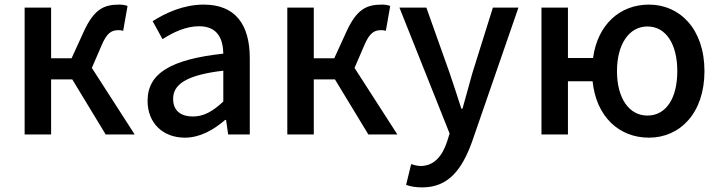

<svg xmlns="http://www.w3.org/2000/svg" viewBox="-20 -584 3129 834"><path d="M87 0H202V-239H294L439 0H565L379 -289L420 -384C445 -445 467 -453 496 -453C504 -453 509 -452 515 -450L534 -558C525 -562 511 -564 498 -564C432 -564 389 -545 344 -447L291 -331H202V-551H87Z M783 14C849 14 908 -20 958 -63H962L971 0H1065V-331C1065 -478 1002 -564 865 -564C777 -564 700 -528 643 -492L686 -414C733 -444 787 -470 845 -470C926 -470 949 -414 950 -351C721 -326 621 -265 621 -146C621 -49 688 14 783 14ZM818 -78C769 -78 732 -100 732 -155C732 -216 787 -258 950 -277V-143C905 -101 866 -78 818 -78Z M1228 0H1343V-239H1435L1580 0H1706L1520 -289L1561 -384C1586 -445 1608 -453 1637 -453C1645 -453 1650 -452 1656 -450L1675 -558C1666 -562 1652 -564 1639 -564C1573 -564 1530 -545 1485 -447L1432 -331H1343V-551H1228Z M1814 230C1929 230 1987 151 2030 33L2232 -551H2121L2032 -267C2018 -217 2003 -163 1989 -112H1984C1967 -164 1950 -218 1933 -267L1832 -551H1715L1933 -4L1921 34C1901 93 1866 137 1807 137C1792 137 1776 132 1766 129L1744 219C1763 226 1785 230 1814 230Z M2792 -82C2712 -82 2660 -158 2660 -275C2660 -391 2712 -469 2792 -469C2874 -469 2922 -391 2922 -275C2922 -158 2874 -82 2792 -82ZM2799 14C2933 14 3040 -92 3040 -275C3040 -458 2933 -564 2799 -564C2673 -564 2576 -478 2556 -332H2447V-551H2332V0H2447V-231H2554C2570 -77 2669 14 2799 14Z"/></svg>

Font: GenYoGothic2 TW M
Style: Regular
Weight: 500
Version: Version 2.100;PS 2.1;hotconv 16.6.51;makeotf.lib2.5.65220 DE